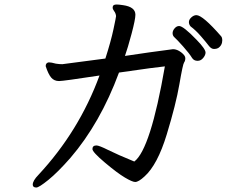

<svg xmlns="http://www.w3.org/2000/svg" viewBox="-20 -777 1040 862"><path d="M867.2 -503.9Q851.1 -503.9 842.8 -516.1Q830.1 -537.1 802 -568.6Q773.9 -600.1 764.4 -608.2Q754.9 -616.2 754.9 -627.9Q754.9 -639.2 763.9 -649.7Q772.9 -660.2 784.2 -660.2Q803.2 -660.2 862.8 -598.1Q902.8 -557.1 902.8 -541Q902.8 -529.8 892.3 -516.8Q881.8 -503.9 867.2 -503.9ZM940.9 -557.1Q928.2 -557.1 917 -572Q905.8 -586.9 882.3 -614Q858.9 -641.1 835.9 -658.2Q828.1 -667 828.1 -678Q828.1 -689 839.1 -699Q850.1 -709 861.8 -709Q890.1 -709 973.1 -613.8Q978 -606.9 978 -597.2Q978 -573.2 959 -561Q951.2 -557.1 940.9 -557.1ZM143.1 64.9Q127 64.9 127 51.8Q127 34.2 152.8 7.8Q335 -188 426.8 -438Q264.2 -413.1 245.1 -413.1Q223.1 -413.1 210 -428.5Q196.8 -443.8 185.1 -480Q185.1 -495.1 199.2 -497.1Q210 -497.1 231 -491.2Q246.1 -488.8 259.8 -488.8L453.1 -514.2Q478 -591.8 489.5 -646Q501 -700.2 501 -704.1Q501 -708 499 -714.6Q497.1 -721.2 491.5 -728.5Q485.8 -735.8 485.8 -743.2Q485.8 -756.8 502.9 -756.8Q513.2 -756.8 532.2 -753.9Q587.9 -746.1 587.9 -710.9Q587.9 -689.9 570.6 -625Q553.2 -560.1 541 -525.9Q653.8 -543 756.8 -556.2Q774.9 -556.2 793.5 -542Q812 -527.8 812 -515.9Q812 -503.9 806.4 -496.3Q800.8 -488.8 785.4 -398.9Q770 -309.1 728.5 -173.1Q687 -37.1 628.9 15.1Q602.1 40 586.9 40Q574.2 40 540.5 20Q506.8 0 450.9 -47.1Q395 -94.2 395 -107.9Q395 -124 413.1 -124Q424.8 -124 465.8 -103.5Q506.8 -83 583 -51.8Q655.8 -106.9 720.2 -479Q686 -476.1 514.2 -451.2Q430.2 -224.1 295.9 -67.9Q238.8 -2.9 196.8 31Q154.8 64.9 143.1 64.9Z"/></svg>

Font: LXGW WenKai Screen
Style: Regular
Weight: 400
Designer: LXGW / Fontworks Inc.
Foundry: LXGW / Fontworks Inc.
Version: Version 1.510;January 18,2025